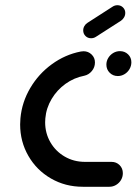

<svg xmlns="http://www.w3.org/2000/svg" viewBox="-20 -714 522 734"><path d="M57 -238.5Q57 -250 58.1 -261.5Q63.7 -323.3 95.6 -377.4Q127.4 -431.5 178 -468.3Q228.5 -505.2 288.5 -517Q294.1 -518.1 299.3 -518.1Q317.4 -518.1 330.2 -505.7Q343 -493.3 343 -475.2Q343 -456.7 331.1 -442.4Q319.3 -428.1 301.9 -424.4Q263.3 -417 230.7 -393.7Q198.1 -370.4 177.4 -335.7Q156.7 -301.1 153.3 -261.5Q152.6 -251.1 152.6 -246.7Q152.6 -204.8 172.6 -170.2Q192.6 -135.6 227.4 -115.4Q262.2 -95.2 304.8 -95.2H406.3Q424.8 -95.2 437.2 -82.8Q449.6 -70.4 449.6 -51.9Q449.6 -37.8 442.6 -25.9Q435.6 -14.1 423.7 -7Q411.9 0 398.1 0H296.7Q229.6 0 174.8 -31.7Q120 -63.3 88.5 -118Q57 -172.6 57 -238.5ZM386.7 -467Q386.7 -480.7 393.9 -492.6Q401.1 -504.4 413 -511.5Q424.8 -518.5 438.5 -518.5Q457 -518.5 469.6 -506.3Q482.2 -494.1 482.2 -475.9Q482.2 -461.9 475 -449.6Q467.8 -437.4 455.9 -430.4Q444.1 -423.3 430.4 -423.3Q411.9 -423.3 399.3 -435.9Q386.7 -448.5 386.7 -467ZM328.1 -567.8Q315.2 -567.8 306.7 -576.5Q298.1 -585.2 298.1 -597.8Q298.1 -606.7 302.6 -614.4Q307 -622.2 314.8 -627L410.4 -688.5Q418.9 -694.1 428.9 -694.1Q441.5 -694.1 450.2 -685.6Q458.9 -677 458.9 -664.8Q458.9 -655.6 454.4 -647.8Q450 -640 442.6 -634.8L346.7 -573.3Q338.5 -567.8 328.1 -567.8Z"/></svg>

Font: 26F Galaxy Sans Extra Bold
Style: Italic
Weight: 800
Italic angle: -5°
Designer: C₂₉H₂₅N₃O₅
Version: Version 1.200